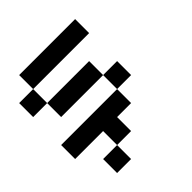

<svg xmlns="http://www.w3.org/2000/svg" viewBox="-206 -706 1078 1078"><g transform="rotate(-45 333.5 -167.0)"><path d="M555.6 -111.1H444.4V-222.2H555.6ZM222.2 222.2H111.1V111.1H222.2ZM222.2 0H0V-111.1H444.4V0H333.3V111.1H222.2ZM555.6 -444.4H111.1V-555.6H555.6ZM111.1 -333.3H0V-444.4H111.1ZM444.4 -222.2H111.1V-333.3H444.4Z"/></g></svg>

Font: Pixeloid Mono
Style: Regular
Weight: 400
Monospace: yes
Designer: GGBotNet
Foundry: GGBotNet
Version: 0.5